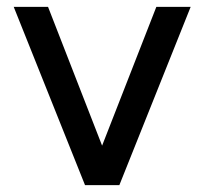

<svg xmlns="http://www.w3.org/2000/svg" viewBox="-20 -540 596 560"><path d="M228 0 20 -520H120.1L277.8 -115.2L436 -520H536.1L328.1 0Z"/></svg>

Font: Aldrich
Style: Regular
Weight: 400
Designer: Matthew Desmond
Foundry: Matthew Desmond
Version: Version 1.002 2011